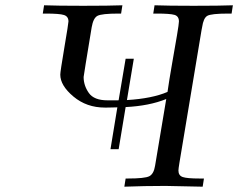

<svg xmlns="http://www.w3.org/2000/svg" viewBox="-20 -703 897 723"><path d="M141.1 -651.9 146 -683.1Q194.8 -681.2 293 -681.2Q392.1 -681.2 440.9 -683.1L436 -651.9H426.8Q362.8 -651.9 346.9 -643.3Q331.1 -634.8 325.2 -600.1Q295.4 -419.9 294.9 -413.1Q294.9 -380.9 314.5 -353Q334 -325.2 384.8 -325.2H425.8L426.8 -326.2L453.1 -481.9H483.9L458 -326.2Q553.2 -332 610.8 -356.9Q616.7 -398.9 627.9 -462.9Q639.2 -526.9 646.5 -570.3Q653.8 -613.8 653.8 -622.1Q653.8 -642.1 637 -647Q620.1 -651.9 569.8 -651.9H557.1L562 -683.1Q610.8 -681.2 709 -681.2Q808.1 -681.2 856.9 -683.1L852.1 -651.9H839.8Q774.9 -651.9 760.5 -643.3Q746.1 -634.8 741.2 -601.1Q740.2 -593.3 738.8 -588.9L655.8 -90.8Q651.9 -66.9 651.9 -61Q651.9 -42 668 -36.4Q684.1 -30.8 731 -30.8H748L743.2 0Q617.2 -2.9 603 -2.9Q523.9 -2.9 448.2 0L453.1 -30.8H461.9Q524.9 -30.8 542 -39.3Q559.1 -47.9 564 -79.1L606 -330.1Q542 -304.2 453.1 -299.8L426.8 -141.1H396L421.9 -298.8Q416 -298.8 402.1 -298.3Q388.2 -297.9 381.8 -297.9H375Q306.2 -297.9 256.6 -339.4Q207 -380.9 207 -421.9Q207 -433.1 222.4 -524.2Q237.8 -615.2 237.8 -622.1Q237.8 -641.1 220.9 -646.5Q204.1 -651.9 151.9 -651.9Z"/></svg>

Font: CMU Serif Extra
Style: RomanSlanted
Weight: 500
Italic angle: -9.46001°
Version: Version 0.7.0